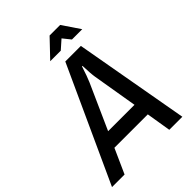

<svg xmlns="http://www.w3.org/2000/svg" viewBox="-278 -967 1081 1081"><g transform="rotate(-45 262.5 -426.0)"><path d="M278 -686H402L524 0H420L396 -147H130L64 0H-36ZM381 -238 336 -506Q331 -536 329 -600H325Q304 -535 291 -506L171 -238ZM319 -852H403L474 -747H392L355 -793L303 -747H219Z"/></g></svg>

Font: Archivo Narrow Medium
Style: Italic
Weight: 500
Italic angle: -8°
Designer: Hector Gatti
Foundry: Omnibus-Type
Version: Version 2.001